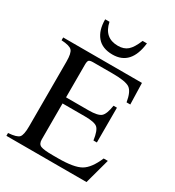

<svg xmlns="http://www.w3.org/2000/svg" viewBox="-205 -997 1022 1119"><g transform="rotate(30 305.5 -438.0)"><path d="M423 -876H452Q434 -719 310 -719Q241 -719 206 -760.5Q171 -802 171 -876H200Q220 -779 312 -779Q352 -779 376.5 -800.5Q401 -822 423 -876ZM597 -169 551 0H12V-19Q69 -23 84 -39.5Q99 -56 99 -114V-550Q99 -606 83.5 -623Q68 -640 12 -643V-662H542L546 -519H521Q510 -586 482 -605Q454 -624 367 -624H236Q214 -624 207.5 -617.5Q201 -611 201 -588V-368H352Q415 -368 435.5 -386Q456 -404 465 -464H488V-230H465Q456 -293 436 -310Q416 -327 352 -327H201V-84Q201 -54 222 -45.5Q243 -37 302 -37H338Q445 -37 490 -63Q535 -89 569 -169Z"/></g></svg>

Font: STIX Math
Style: Regular
Weight: 400
Designer: MicroPress Inc., with final additions and corrections provided by Coen Hoffman, Elsevier (retired)
Version: Version 1.1.1